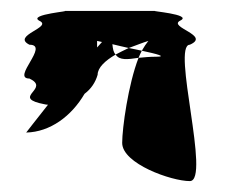

<svg xmlns="http://www.w3.org/2000/svg" viewBox="-20 -634 420 352"><path d="M28 -391C72 -392 111 -421 135 -462C147 -471 155 -483 159 -497C159 -510 173 -523 192 -534C188 -538 187 -544 186 -553C195 -551 206 -548 216 -546C230 -551 242 -556 252 -559C248 -554 244 -548 240 -541C268 -535 287 -530 266 -530C255 -530 244 -529 234 -528C215 -479 204 -399 204 -372C204 -334 294 -302 328 -302C367 -302 294 -552 328 -552C367 -569 288 -584 310 -596C336 -608 249 -614 266 -614H96C118 -614 30 -608 52 -596C78 -584 0 -569 34 -552C72 -552 0 -490 34 -490C72 -472 6 -457 52 -445C58 -444 63 -442 68 -442C45 -413 28 -391 28 -391ZM158 -547V-559C158 -559 162 -558 167 -557C164 -554 162 -551 158 -547ZM192 -534C199 -523 214 -525 234 -528C236 -533 238 -537 240 -541C232 -543 225 -544 216 -546C208 -542 199 -538 192 -534Z"/></svg>

Font: bitstorm
Style: sucn
Weight: 400
Version: Version 0.2